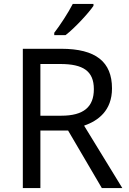

<svg xmlns="http://www.w3.org/2000/svg" viewBox="-20 -964 662 984"><path d="M459 -934V-944H353C330 -899 287 -833 258 -796V-784H316C363 -820 434 -897 459 -934ZM294 -714H97V0H187V-295H329L502 0H607L411 -320C483 -345 554 -397 554 -511C554 -647 471 -714 294 -714ZM289 -636C406 -636 461 -600 461 -507C461 -417 410 -371 294 -371H187V-636Z"/></svg>

Font: Noto Sans Arabic UI
Style: Regular
Weight: 400
Designer: Monotype Design Team, Nadine Chahine and Nizar Qandah
Foundry: Monotype Imaging Inc.
Version: Version 2.010